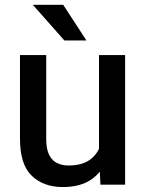

<svg xmlns="http://www.w3.org/2000/svg" viewBox="-20 -753 594 783"><path d="M383.8 -528.3H490.2V0H389.6L383.8 -123.5ZM439.9 -235.4Q439.9 -164.6 419.4 -109.4Q398.9 -54.2 354 -22.2Q309.1 9.8 235.8 9.8Q157.7 9.8 109.6 -36.1Q61.5 -82 61.5 -187V-528.3H168.5V-186Q168.5 -144 180.9 -120.4Q193.4 -96.7 214.1 -87.4Q234.9 -78.1 258.3 -78.1Q311.5 -78.1 342.8 -98.9Q374 -119.6 387.5 -155.3Q400.9 -190.9 400.9 -234.4ZM332.5 -587.9H242.7L113.8 -733.4H237.8Z"/></svg>

Font: Heebo Medium
Style: Regular
Weight: 500
Designer: Oded Ezer
Foundry: Ezer Type House
Version: Version 3.100